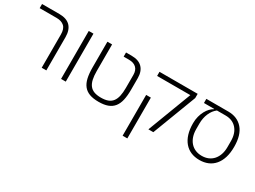

<svg xmlns="http://www.w3.org/2000/svg" viewBox="-49 -1244 2772 2087"><g transform="rotate(30 1337.5 -201.0)"><path d="M376 -416Q376 -488 341.5 -519Q307 -550 247 -550H33V-602H250Q342 -602 388 -554.5Q434 -507 434 -416V0H376Z M619 -602H678V0H619Z M1095 12Q1027 12 981 -5Q935 -22 906.5 -57.5Q878 -93 865.5 -148Q853 -203 853 -280V-602H912V-267Q912 -208 921.5 -165Q931 -122 952.5 -94Q974 -66 1009 -53Q1044 -40 1095 -40Q1146 -40 1181 -53Q1216 -66 1237.5 -94Q1259 -122 1268.5 -165Q1278 -208 1278 -267V-430Q1278 -489 1245.5 -519.5Q1213 -550 1154 -550H1087V-602H1157Q1246 -602 1291.5 -555.5Q1337 -509 1337 -424V-280Q1337 -203 1324.5 -148Q1312 -93 1283.5 -57.5Q1255 -22 1209 -5Q1163 12 1095 12Z M1924 -550H1507V-602H1986V-549L1777 0H1715ZM1507 -312H1566V200H1507Z M2095 -602H2371Q2485 -602 2551.5 -526Q2618 -450 2618 -301Q2618 -224 2600 -166Q2582 -108 2548 -68Q2514 -28 2466.5 -8Q2419 12 2360 12Q2301 12 2253.5 -8Q2206 -28 2172 -68Q2138 -108 2120 -166Q2102 -224 2102 -301Q2102 -347 2112.5 -386.5Q2123 -426 2140 -457.5Q2157 -489 2178.5 -511.5Q2200 -534 2223 -546V-550H2095ZM2360 -40Q2405 -40 2441 -55.5Q2477 -71 2502.5 -100Q2528 -129 2542 -170Q2556 -211 2556 -262V-337Q2556 -436 2505 -493Q2454 -550 2366 -550H2258Q2214 -517 2189 -459Q2164 -401 2164 -332V-262Q2164 -211 2178 -170Q2192 -129 2217.5 -100Q2243 -71 2279 -55.5Q2315 -40 2360 -40Z"/></g></svg>

Font: IBM Plex Sans Hebrew Light
Style: Regular
Weight: 300
Designer: Mike Abbink, Paul van der Laan, Pieter van Rosmalen, Yanek Iontef
Foundry: Bold Monday
Version: Version 1.2